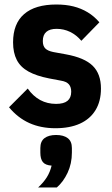

<svg xmlns="http://www.w3.org/2000/svg" viewBox="-20 -557 495 852"><path d="M226 12Q161 12 110 -11Q59 -34 20 -81L103 -164Q127 -130 158.5 -113Q190 -96 229 -96Q263 -96 279.5 -109.5Q296 -123 296 -150Q296 -171 285.5 -183Q275 -195 251 -199L198 -209Q142 -220 106.5 -239.5Q71 -259 54.5 -291Q38 -323 38 -369Q38 -452 87 -494.5Q136 -537 230 -537Q272 -537 306 -528.5Q340 -520 369 -502.5Q398 -485 421 -458L341 -376Q319 -402 291 -415.5Q263 -429 231 -429Q201 -429 185.5 -415.5Q170 -402 170 -375Q170 -353 181 -342Q192 -331 217 -326L272 -316Q355 -301 391.5 -265Q428 -229 428 -164Q428 -108 404 -68.5Q380 -29 335 -8.5Q290 12 226 12ZM229 42Q262 42 280.5 56Q299 70 299 100V120Q299 169 280 209.5Q261 250 232 275H149Q173 253 187.5 230Q202 207 209 178Q181 176 170 162Q159 148 159 120V100Q159 70 177.5 56Q196 42 229 42Z"/></svg>

Font: IBM Plex Sans Condensed
Style: Bold
Weight: 700
Width: 3
Designer: Mike Abbink, Paul van der Laan, Pieter van Rosmalen
Foundry: Bold Monday
Version: Version 3.201